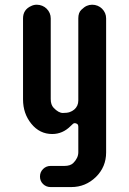

<svg xmlns="http://www.w3.org/2000/svg" viewBox="-20 -550 540 802"><path d="M406.2 -513.7Q423.3 -496.6 423.3 -473.1V86.9Q423.3 147 380.9 189Q337.4 231.4 277.8 231.4H191.4Q172.9 231.4 159.9 218.8Q147 206.1 147 187.5Q147 168.9 159.9 156Q172.9 143.1 191.4 143.1H249Q273.9 143.1 286.1 130.9Q307.1 109.9 307.1 85.9V-20Q307.1 -29.3 302 -32.5Q296.9 -35.6 292 -35.6Q287.1 -35.6 283.2 -31.2L274.9 -23.4Q241.7 9.8 198.2 9.8Q145.5 9.8 110.8 -33.2Q76.2 -75.7 76.2 -134.8V-473.1Q76.2 -510.3 111.3 -525.4Q121.6 -530.3 133.5 -530.3Q145.5 -530.3 156.2 -525.9Q167 -521.5 174.8 -513.7Q191.9 -496.6 191.9 -473.1V-136.2Q191.9 -112.3 204.1 -99.6Q224.6 -78.1 242.7 -78.1Q260.7 -78.1 271.2 -81.8Q281.7 -85.4 290 -92.3Q307.1 -106.9 307.1 -130.4V-473.1Q307.1 -497.1 319.6 -509Q332 -521 342.5 -525.6Q353 -530.3 365 -530.3Q377 -530.3 387.7 -525.9Q398.4 -521.5 406.2 -513.7Z"/></svg>

Font: Supermercado
Style: Regular
Weight: 400
Designer: James Grieshaber
Foundry: James Grieshaber
Version: Version 1.002